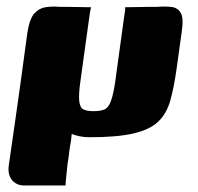

<svg xmlns="http://www.w3.org/2000/svg" viewBox="-20 -420 607 589"><path d="M255 1Q238 1 224 -2Q210 -5 200 -9Q198 13 196 22.5Q194 32 193 41.5Q192 51 189 73Q188 75 187 85Q186 95 184.5 109Q183 123 182 134Q181 145 181 149Q149 149 117.5 149Q86 149 54 149Q31 149 17 132.5Q3 116 7 87Q18 12 27 -52Q36 -116 45 -180Q54 -244 64 -320Q71 -363 85.5 -379Q100 -395 120.5 -398Q141 -401 162 -399Q164 -399 178.5 -399Q193 -399 211.5 -398.5Q230 -398 244 -398Q258 -398 259 -398Q259 -398 258.5 -394Q258 -390 256 -382Q249 -330 241.5 -278Q234 -226 227 -173Q221 -132 223 -111Q225 -90 235.5 -84.5Q246 -79 267 -79Q289 -79 301 -84.5Q313 -90 320.5 -110.5Q328 -131 334 -173Q341 -225 348 -275.5Q355 -326 362 -377Q364 -387 364 -392.5Q364 -398 364 -398Q365 -398 379 -398Q393 -398 412 -398.5Q431 -399 445.5 -399Q460 -399 463 -399Q488 -401 507 -398.5Q526 -396 535 -379.5Q544 -363 537 -319L522 -211Q514 -153 502.5 -112Q491 -71 465 -46.5Q439 -22 389 -10.5Q339 1 255 1Z"/></svg>

Font: Genos Thin ExtraBold
Style: Italic
Weight: 800
Italic angle: -8°
Version: Version 1.010